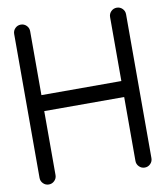

<svg xmlns="http://www.w3.org/2000/svg" viewBox="-86 -853 797 924"><g transform="rotate(-10 312.5 -390.5)"><path d="M39.1 -742.2Q39.1 -758.3 50.5 -769.8Q62 -781.2 78.1 -781.2Q94.2 -781.2 105.7 -769.8Q117.2 -758.3 117.2 -742.2V-429.7H507.8V-742.2Q507.8 -758.3 519.3 -769.8Q530.8 -781.2 546.9 -781.2Q563 -781.2 574.5 -769.8Q585.9 -758.3 585.9 -742.2V-39.1Q585.9 -22.9 574.5 -11.5Q563 0 546.9 0Q530.8 0 519.3 -11.5Q507.8 -22.9 507.8 -39.1V-351.6H117.2V-39.1Q117.2 -22.9 105.7 -11.5Q94.2 0 78.1 0Q62 0 50.5 -11.5Q39.1 -22.9 39.1 -39.1Z"/></g></svg>

Font: Comfortaa
Style: Regular
Weight: 400
Designer: Johan Aakerlund
Foundry: Johan Aakerlund
Version: Version 2.001; ttfautohint (v1.4.1)